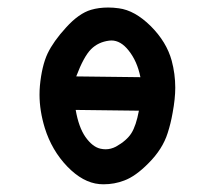

<svg xmlns="http://www.w3.org/2000/svg" viewBox="-20 -478 540 498"><path d="M82.5 -232.4Q82.5 -244.1 83.5 -255.4Q88.4 -307.1 103.5 -339.4Q118.7 -371.1 151.4 -406.7Q184.6 -443.4 216.3 -452.6Q236.3 -458.5 260.7 -458.5Q273.9 -458.5 288.1 -456.5Q329.6 -451.2 371.1 -410.2Q412.1 -369.1 425.3 -320.8Q434.6 -286.1 434.6 -250.5Q434.6 -222.2 427.7 -185.1Q422.9 -157.7 415 -133.3Q401.9 -91.3 365.2 -54.7Q331.5 -20.5 302.2 -9.8Q276.9 0 248.5 0Q242.2 0 237.8 -0.5Q194.8 -4.4 154.5 -46.1Q114.3 -87.9 96.2 -146Q82.5 -190.9 82.5 -232.4ZM253.9 -90.8Q267.6 -90.8 280.8 -97.7Q308.6 -113.3 320.8 -132.6Q333 -151.9 340.3 -190.9L176.3 -192.9Q184.1 -147.9 201.7 -122.6Q220.2 -96.7 240.7 -92.3Q247.6 -90.8 253.9 -90.8ZM269 -373Q266.1 -373 263.2 -372.6Q234.9 -369.1 216.1 -350.3Q197.3 -331.5 177.7 -279.8L344.2 -277.8Q335.9 -319.3 313.5 -347.2Q293 -373 269 -373Z"/></svg>

Font: Bakudai
Style: Medium
Weight: 500
Version: Version 1.48